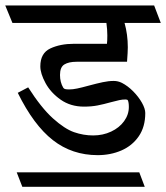

<svg xmlns="http://www.w3.org/2000/svg" viewBox="-45 -600 623 719"><path d="M-25.4 -579.6H532.2L557.1 -514.2H421.4Q433.6 -470.7 433.6 -422.9Q433.6 -406.2 430.7 -368.7H241.7Q212.4 -368.7 196 -358.6Q179.7 -348.6 179.7 -319.3Q179.7 -292 191.9 -271.5Q194.3 -267.6 199.2 -266.4Q204.1 -265.1 214.4 -265.1Q227.5 -265.1 244.1 -268.6Q260.7 -272 287.1 -279.3Q317.9 -287.6 339.6 -292.2Q361.3 -296.9 380.9 -296.9Q397 -296.9 411.6 -289.6Q433.6 -278.3 453.9 -257.8Q474.1 -237.3 486.6 -215.1Q499 -192.9 499 -176.8Q499 -125 474.6 -89.6Q450.2 -54.2 409.7 -36.6Q369.1 -19 320.8 -19Q225.1 -19 153.1 -75.2Q81.1 -131.3 21.5 -252.4L60.5 -272.9Q109.4 -196.3 153.3 -156.7Q197.3 -117.2 232.4 -105Q267.6 -92.8 303.7 -92.8Q340.3 -92.8 371.1 -107.2Q401.9 -121.6 419.7 -146.2Q437.5 -170.9 437.5 -199.2Q437.5 -216.8 433.6 -224.6Q431.6 -227.5 424.8 -227.5Q413.6 -227.5 402.1 -225.1Q390.6 -222.7 370.6 -217.3Q342.8 -209.5 320.1 -205.1Q297.4 -200.7 269.5 -200.7Q219.2 -200.7 182.1 -226.8Q145 -252.9 125.5 -288.8Q106 -324.7 106 -351.6Q106 -400.9 143.3 -418.5Q180.7 -436 231.9 -436H355.5Q356.9 -446.3 356.9 -467.3Q356.9 -489.3 353.5 -514.2H1.5ZM497.1 99.6H38.6L17.6 45.4H476.6Z"/></svg>

Font: Vesper Libre
Style: Regular
Weight: 400
Designer: Robert Keller & Kimya Gandhi
Foundry: Mota Italic
Version: Version 1.058